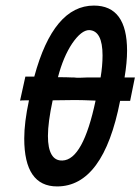

<svg xmlns="http://www.w3.org/2000/svg" viewBox="-20 -662 504 689"><path d="M427 -384H464L447 -300H411Q351 7 185 7Q67 7 67 -165Q67 -223 84 -302Q53 -302 52 -301L71 -387H103Q172 -642 317 -642Q436 -642 436 -480Q436 -438 427 -384ZM293 -384H341Q348 -426 348 -463Q348 -552 300 -554Q272 -554 239 -506Q207 -458 188 -385Q219 -385 238 -384Q242 -384 245 -384Q248 -384 251 -383.5Q254 -383 256 -383Q258 -383 260 -383Q262 -383 263 -383Q264 -383 265 -383Q266 -383 266 -383Q275 -383 293 -384ZM323 -301Q317 -301 307.5 -301.5Q298 -302 280.5 -302.5Q263 -303 250 -303Q207 -303 169 -302Q152 -223 152 -174Q152 -130 165 -107.5Q178 -85 204 -86Q278 -88 323 -301Z"/></svg>

Font: GFS Neohellenic Rg
Style: Bold Italic
Weight: 700
Italic angle: -12°
Designer: Designed by Takis Katsoulidis and George D. Matthiopoulos.
Foundry: Designed by Takis Katsoulidis and George D. Matthiopoulos.
Version: Version 1.0